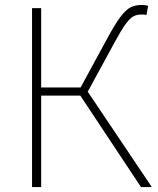

<svg xmlns="http://www.w3.org/2000/svg" viewBox="-20 -759 643 779"><path d="M110 0V-726H147V-404H307L414 -601Q447 -662 469 -691Q491 -720 510.5 -729.5Q530 -739 555 -739Q563 -739 569.5 -738Q576 -737 581 -735L574 -698Q567 -700 562 -700Q557 -700 552 -700Q536 -700 522 -693Q508 -686 490.5 -662.5Q473 -639 446 -589L336 -387L596 0H552L306 -371H147V0Z"/></svg>

Font: Noto Sans HK Thin
Style: Regular
Weight: 100
Designer: Ryoko NISHIZUKA 西塚涼子 (kana, bopomofo & ideographs); Paul D. Hunt (Latin, Greek & Cyrillic); Sandoll Communications 산돌커뮤니
Foundry: Adobe
Version: Version 2.004-H2;hotconv 1.0.118;makeotfexe 2.5.65603